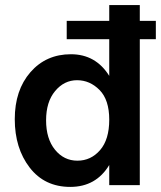

<svg xmlns="http://www.w3.org/2000/svg" viewBox="-20 -727 634 754"><path d="M529 0H409V-79Q357 7 256 7Q155 7 96.5 -69Q38 -145 38 -259Q38 -373 99.5 -443.5Q161 -514 258.5 -514Q356 -514 409 -429V-573H242V-645H409V-707H529V-645H592V-573H529ZM282.5 -412Q232 -412 196.5 -369.5Q161 -327 161 -254.5Q161 -182 196 -139Q231 -96 284 -96Q337 -96 373 -137.5Q409 -179 409 -257Q409 -335 371 -373.5Q333 -412 282.5 -412Z"/></svg>

Font: Hind Guntur SemiBold
Style: Regular
Weight: 600
Designer: Manushi Parikh, Hitesh Malaviya
Foundry: Indian Type Foundry
Version: Version 1.000;PS 1.0;hotconv 1.0.86;makeotf.lib2.5.63406; tt